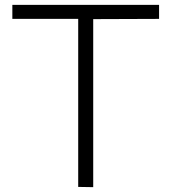

<svg xmlns="http://www.w3.org/2000/svg" viewBox="-20 -772 698 793"><path d="M303 0V-694H31V-752H637V-694L365 -693V1Z"/></svg>

Font: Milkman
Style: Regular
Weight: 300
Designer: Giulia Boggio / Martin Desinde
Version: Version 1.000